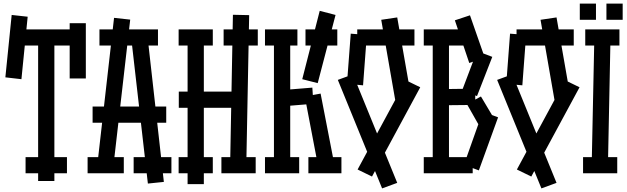

<svg xmlns="http://www.w3.org/2000/svg" viewBox="-20 -963 3482 1067"><path d="M191.9 43V-765.1H282.2V43ZM122.1 -89.8H352.1V0H122.1ZM75.2 -799.8H430.2V-710H75.2ZM367.2 -526.9V-834H457V-526.9ZM9.8 -533.2 44.9 -879.9 133.8 -870.1 99.1 -522.9Z M494.6 -371.1H903.8V-280.8H494.6ZM520 -39.1 613.8 -863.8 703.6 -854 608.9 -28.8ZM890.6 47.9 801.8 57.1 706.5 -775.9 796.9 -786.1ZM532.7 -799.8H857.9V-710H532.7ZM466.8 -89.8H668V0H466.8ZM722.7 -89.8H932.6V0H722.7Z M1022.5 60.1V-765.1H1112.8V60.1ZM1258.8 -40 1274.4 -880.9 1364.7 -878.9 1348.6 -38.1ZM973.6 -454.1H1321.8V-363.8H973.6ZM972.7 -89.8H1162.6V0H972.7ZM972.7 -799.8H1162.6V-710H972.7ZM1222.7 -799.8H1412.6V-710H1222.7ZM1210.4 -89.8H1400.9V0H1210.4Z M1502.4 -35.2V-765.1H1592.8V-35.2ZM1452.6 -89.8H1642.6V0H1452.6ZM1452.6 -799.8H1632.8V-710H1452.6ZM1542.5 -461.9 1715.8 -476.1 1721.7 -386.2 1548.8 -372.1ZM1659.7 -522.9 1756.8 -902.8 1844.7 -879.9 1745.6 -501ZM1673.8 -426.8 1761.7 -442.9 1838.4 -47.9 1749.5 -30.8ZM1693.8 -89.8H1877.4V0H1693.8ZM1677.7 -799.8H1854.5V-710H1677.7Z M2176.3 -407.2 2098.6 -853 2187.5 -866.2 2265.6 -419.9ZM2103.5 84 1857.4 -519 1941.4 -549.8 2187.5 53.2ZM2047.4 18.1 1967.3 -21 2235.4 -517.1 2315.4 -478ZM1965.3 -799.8H2283.2V-710H1965.3ZM1908.2 -497.1 1929.2 -775.9 2018.6 -769 1997.6 -488.8Z M2384.8 -35.2V-765.1H2475.1V-35.2ZM2335 -89.8H2606.9V0H2335ZM2335 -799.8H2585.9V-710H2335ZM2427.7 -467.8 2621.1 -470.2V-379.9L2427.7 -377.9ZM2547.9 -460 2630.9 -679.2 2715.8 -647 2630.9 -429.2ZM2507.8 -850.1 2591.8 -877.9 2673.8 -643.1 2587.9 -612.8ZM2574.7 -384.8 2652.8 -426.8 2730 -296.9 2649.9 -252ZM2558.1 -46.9 2663.1 -342.8 2748 -311 2641.1 -16.1Z M3061.5 -407.2 2983.9 -853 3072.8 -866.2 3150.9 -419.9ZM2988.8 84 2742.7 -519 2826.7 -549.8 3072.8 53.2ZM2932.6 18.1 2852.5 -21 3120.6 -517.1 3200.7 -478ZM2850.6 -799.8H3168.5V-710H2850.6ZM2793.5 -497.1 2814.5 -775.9 2903.8 -769 2882.8 -488.8Z M3268.1 -40 3283.2 -769 3373 -767.1 3358.4 -38.1ZM3232.4 -799.8H3422.4V-710H3232.4ZM3220.2 -89.8H3410.2V0H3220.2ZM3292 -942.9V-853H3202.1V-942.9ZM3440.4 -942.9V-853H3350.1V-942.9Z"/></svg>

Font: Opir
Style: Regular
Weight: 400
Designer: Maksym Kobuzan
Version: Version 1.000;FEAKit 1.0